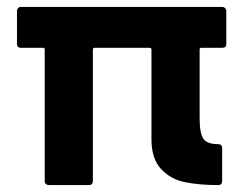

<svg xmlns="http://www.w3.org/2000/svg" viewBox="-20 -534 702 554"><path d="M109 -11V-391Q109 -396 105 -396H40Q35 -396 32 -399Q29 -402 29 -407V-502Q29 -507 32 -510.5Q35 -514 40 -514H621Q626 -514 629.5 -510.5Q633 -507 633 -502V-407Q633 -396 621 -396H560Q556 -396 556 -391V-194Q556 -149 567 -133.5Q578 -118 610 -118Q621 -118 621 -106V-12Q621 0 610 0Q554 0 513 -8.5Q472 -17 444.5 -46.5Q417 -76 417 -133V-391Q417 -396 412 -396H253Q248 -396 248 -391V-11Q248 -6 245 -3Q242 0 237 0H121Q116 0 112.5 -3Q109 -6 109 -11Z"/></svg>

Font: Barlow GEO Bold
Style: Regular
Weight: 700
Designer: Jeremy Tribby
Foundry: Tribby Type
Version: Version 1.408